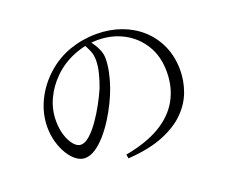

<svg xmlns="http://www.w3.org/2000/svg" viewBox="-115 -871 1230 1050"><g transform="rotate(-20 500.0 -345.5)"><path d="M483.5 -669.8 449.3 -662.6Q463.5 -637.5 473.2 -614.4Q482.8 -591.3 482.8 -561.3Q482.8 -527.2 472.2 -485.1Q461.5 -442.9 447.2 -407Q431.7 -371 408.3 -327.9Q384.8 -284.7 357.3 -245.2Q329.7 -205.8 301.4 -180.1Q273 -154.5 247.7 -154.5Q227.5 -154.5 207.9 -176.8Q188.4 -199.1 175.8 -237.3Q163.3 -275.6 163.3 -323.2Q163.3 -389.3 191 -448.5Q218.7 -507.6 266 -554.1Q318 -605.7 387.7 -633.6Q457.4 -661.5 527.6 -661.5Q611 -661.5 678.3 -625.4Q745.6 -589.4 785.2 -524.1Q824.9 -458.7 824.9 -369.5Q824.9 -279.2 785.1 -207.7Q745.3 -136.3 664.9 -88.6Q584.4 -41 462 -18.9L466 4.5Q588.4 -3.5 671.3 -36.9Q754.3 -70.4 803.8 -120.4Q853.3 -170.4 875.1 -230.6Q896.9 -290.9 896.9 -353.3Q896.9 -430.7 869 -493.8Q841 -556.8 791.7 -601.8Q742.3 -646.8 676.1 -670.9Q609.9 -695 532.3 -695Q451.9 -695 377 -669.1Q302.1 -643.1 240.5 -588.2Q198.1 -550.3 168.1 -504.2Q138 -458.1 122.5 -408.1Q107 -358 107 -307.5Q107 -261.4 118.8 -219.8Q130.7 -178.3 150.5 -146.2Q170.3 -114.1 194.6 -96.1Q218.9 -78 244 -78Q274.5 -78 305.8 -98.6Q337.2 -119.2 367.2 -153.5Q397.3 -187.9 423.6 -229.5Q449.9 -271.1 470.5 -313.6Q491.1 -356.1 503.5 -391.9Q518.6 -435 526.9 -476.3Q535.2 -517.6 535.2 -552.8Q535.2 -574.5 527.9 -594.8Q520.6 -615.1 509 -633.9Q497.4 -652.6 483.5 -669.8Z"/></g></svg>

Font: Noto Serif TC
Style: Regular
Weight: 200
Designer: Ryoko NISHIZUKA 西塚涼子 (kana & ideographs); Frank Grießhammer (Latin, Greek & Cyrillic); Wenlong ZHANG 张文龙 (bopomofo); San
Foundry: Adobe
Version: Version 2.001;hotconv 1.1.0;makeotfexe 2.6.0